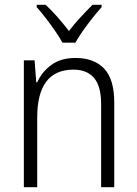

<svg xmlns="http://www.w3.org/2000/svg" viewBox="-20 -785 576 805"><path d="M296 -542Q375 -542 417 -497Q459 -452 459 -356V0H404V-349Q404 -423 374.5 -458Q345 -493 288 -493Q136 -493 136 -292V0H80V-532H125L132 -440H136Q155 -483 195 -512.5Q235 -542 296 -542ZM242 -606Q230 -628 211 -655.5Q192 -683 171.5 -709.5Q151 -736 134 -755V-765H171Q195 -743 221 -713.5Q247 -684 269 -655Q292 -685 317 -712Q342 -739 368 -765H406V-755Q388 -735 367 -708.5Q346 -682 327 -655Q308 -628 296 -606Z"/></svg>

Font: Noto Sans Gurmukhi SemiCondensed Light
Style: Regular
Weight: 300
Width: 4
Designer: Jelle Bosma - Monotype Design Team
Foundry: Monotype Imaging Inc.
Version: Version 2.004; ttfautohint (v1.8.4.7-5d5b)